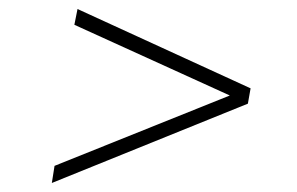

<svg xmlns="http://www.w3.org/2000/svg" viewBox="-20 -553 660 426"><path d="M152 -533 145 -498 510 -332 512 -350 101 -185 95 -147 530 -323 536 -357Z"/></svg>

Font: Roboto Serif 120pt Expanded Light
Style: Italic
Weight: 300
Width: 7
Italic angle: -10°
Designer: Greg Gazdowicz
Foundry: Commercial Type
Version: Version 1.008